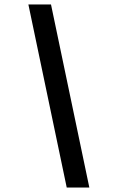

<svg xmlns="http://www.w3.org/2000/svg" viewBox="-20 -736 547 866"><path d="M281 110H383L210 -716H108Z"/></svg>

Font: Uncut Sans Medium
Style: Italic
Weight: 500
Italic angle: -10°
Designer: Kasper Nordkvist
Foundry: Uncut Type
Version: Version 1.111;FEAKit 1.0